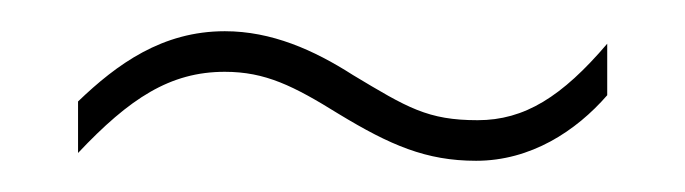

<svg xmlns="http://www.w3.org/2000/svg" viewBox="-20 -405 439 123"><path d="M197 -332C230 -312 253 -302 285 -302C320 -302 349 -321 369 -344V-377C340 -343 316 -328 286 -328C254 -328 241 -336 206 -357C181 -373 154 -385 124 -385C84 -385 55 -364 30 -340V-307C63 -342 89 -359 124 -359C150 -359 168 -350 197 -332Z"/></svg>

Font: Noto Sans Kannada ExtraCondensed Thin
Style: Regular
Weight: 100
Width: 2
Designer: Jelle Bosma - Monotype Design Team
Foundry: Monotype Imaging Inc.
Version: Version 2.005